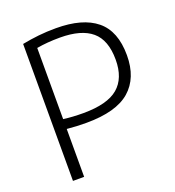

<svg xmlns="http://www.w3.org/2000/svg" viewBox="-135 -855 877 961"><g transform="rotate(-20 303.0 -374.0)"><path d="M89.5 0V-729.5Q133.5 -738 177.2 -742.8Q221 -747.5 270 -747.5Q412 -747.5 485.2 -687.5Q558.5 -627.5 558.5 -499Q558.5 -378 485 -314Q411.5 -250 253 -250Q225.5 -250 201 -251.2Q176.5 -252.5 149 -255V0ZM254.5 -301Q383 -301 440.5 -349.8Q498 -398.5 498 -497.5Q498 -602 442.2 -649.2Q386.5 -696.5 273 -696.5Q238 -696.5 207.8 -694Q177.5 -691.5 149 -686.5V-307.5Q197 -301 254.5 -301Z"/></g></svg>

Font: Encode Sans Lt
Style: Regular
Weight: 300
Designer: Multiple Designers
Foundry: Impallari Type
Version: Version 3.002; ttfautohint (v1.8.3) -l 8 -r 50 -G 200 -x 14 